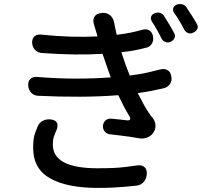

<svg xmlns="http://www.w3.org/2000/svg" viewBox="-20 -860 1040 938"><path d="M735 -795Q749 -801 762 -797Q775 -793 782 -781Q793 -764 806.5 -741.5Q820 -719 830 -700Q838 -687 833 -675Q828 -663 814 -656Q801 -650 788.5 -654.5Q776 -659 769 -672Q761 -689 747 -714Q733 -739 722 -755Q715 -767 718 -778Q721 -789 735 -795ZM842 -837Q856 -842 869.5 -839Q883 -836 891 -824Q902 -807 916.5 -785Q931 -763 941 -744Q949 -732 944.5 -720Q940 -708 925 -701Q912 -694 900 -698Q888 -702 880 -715Q872 -732 857.5 -756Q843 -780 831 -797Q823 -808 826 -819Q829 -830 842 -837ZM232 -276Q254 -272 259 -258Q264 -244 256 -224Q249 -211 243.5 -193.5Q238 -176 238 -154Q238 -38 456 -38Q503 -38 535.5 -39.5Q568 -41 594.5 -44.5Q621 -48 651 -52Q673 -55 686 -43.5Q699 -32 697 -9Q696 13 682 29Q668 45 646 47Q616 50 589 52.5Q562 55 530.5 56.5Q499 58 457 58Q309 58 226 12Q143 -34 142 -135Q142 -165 144.5 -182Q147 -199 152 -211.5Q157 -224 163 -240Q171 -261 190.5 -270.5Q210 -280 232 -276ZM454 -691Q450 -704 445.5 -719Q441 -734 439 -741Q432 -763 441.5 -778.5Q451 -794 474 -796L477 -797Q500 -799 516 -787Q532 -775 537 -752L550 -690Q592 -695 620 -701Q648 -707 677 -715Q697 -720 711 -710.5Q725 -701 728 -680Q731 -660 720.5 -644.5Q710 -629 690 -626Q663 -619 637.5 -614Q612 -609 573 -605L593 -545L614 -491Q668 -498 700.5 -505.5Q733 -513 764 -521Q784 -526 799 -517Q814 -508 817 -486Q821 -465 810.5 -449.5Q800 -434 780 -429Q751 -422 722.5 -416.5Q694 -411 653 -405Q667 -377 682.5 -349Q698 -321 715 -297Q723 -286 726 -284Q738 -268 739.5 -249Q741 -230 730 -213Q720 -197 701 -189Q682 -181 662 -184Q634 -189 613.5 -192Q593 -195 571.5 -197.5Q550 -200 517 -204Q501 -206 491.5 -217.5Q482 -229 483 -246Q485 -263 496.5 -272.5Q508 -282 524 -280Q549 -278 567 -276Q585 -274 601 -272Q612 -271 615 -276Q618 -281 613 -291Q597 -317 583.5 -343Q570 -369 558 -395Q472 -388 372 -387.5Q272 -387 167 -392Q146 -393 132.5 -407Q119 -421 118 -442Q116 -463 128.5 -474.5Q141 -486 162 -484Q262 -476 352 -476Q442 -476 521 -482L505 -527L481 -597Q414 -593 341 -594Q268 -595 186 -601Q165 -602 151.5 -616Q138 -630 137 -650Q136 -670 147.5 -681.5Q159 -693 180 -691Q257 -683 324 -681Q391 -679 456 -682Z"/></svg>

Font: Chiron GoRound TC M
Style: Regular
Weight: 500
Designer: Ryoko NISHIZUKA 西塚涼子 (kana, bopomofo & ideographs); Paul D. Hunt (Latin, Greek & Cyrillic); Sandoll Communications 산돌커뮤니
Foundry: Adobe
Version: Version 1.000;hotconv 1.1.1;makeotfexe 2.6.0